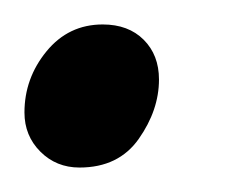

<svg xmlns="http://www.w3.org/2000/svg" viewBox="-22 -125 202 157"><path d="M43 12Q24 12 11 -1Q-2 -14 -2 -33Q-2 -61 16 -83Q34 -105 62 -105Q83 -105 95.5 -92.5Q108 -80 108 -60Q108 -35 91.5 -11.5Q75 12 43 12Z"/></svg>

Font: Faustina Light
Style: Italic
Weight: 300
Italic angle: -8°
Designer: Alfonso Garcia
Foundry: http://www.omnibus-type.com
Version: Version 1.200